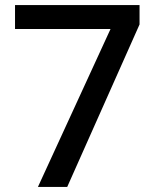

<svg xmlns="http://www.w3.org/2000/svg" viewBox="-20 -734 612 754"><path d="M129 0H244L528 -638V-714H39V-620H414Z"/></svg>

Font: Noto Sans Bassa Vah Medium
Style: Regular
Weight: 500
Designer: Monotype Design Team
Foundry: Monotype Imaging Inc.
Version: Version 2.002